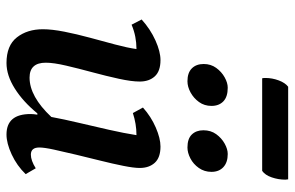

<svg xmlns="http://www.w3.org/2000/svg" viewBox="-178 -717 907 591"><g transform="rotate(90 275.5 -421.5)"><path d="M174 12Q120 12 95 -20Q70 -52 70 -100Q70 -128 77.5 -166Q85 -204 96 -244.5Q107 -285 117 -322.5Q127 -360 131 -388H129Q112 -388 93.5 -384.5Q75 -381 56 -373L40 -404Q70 -431 104.5 -446.5Q139 -462 165 -462Q199 -462 215 -444.5Q231 -427 231 -398Q231 -373 222.5 -334Q214 -295 202.5 -252.5Q191 -210 182 -171.5Q173 -133 173 -109Q173 -59 219 -59Q277 -59 340 -126Q347 -164 358 -210.5Q369 -257 379.5 -303.5Q390 -350 396 -388H394Q362 -388 328 -377L311 -408Q339 -433 372.5 -447.5Q406 -462 431 -462Q465 -462 481 -444.5Q497 -427 497 -398Q497 -380 490.5 -347.5Q484 -315 474.5 -277Q465 -239 456 -201.5Q447 -164 440.5 -134Q434 -104 434 -89Q434 -63 456 -63Q474 -63 498 -78L516 -47Q490 -20 455.5 -4Q421 12 394 12Q331 12 331 -62Q331 -71 333 -83H329Q293 -39 252.5 -13.5Q212 12 174 12ZM434 -545Q407 -545 394 -558.5Q381 -572 381 -594Q381 -617 393 -633.5Q405 -650 422 -659.5Q439 -669 454 -669Q480 -669 494.5 -655.5Q509 -642 509 -619Q509 -597 497 -580Q485 -563 467.5 -554Q450 -545 434 -545ZM230 -545Q204 -545 190.5 -558.5Q177 -572 177 -595Q177 -617 189 -633.5Q201 -650 218 -659.5Q235 -669 250 -669Q278 -669 292 -655.5Q306 -642 306 -619Q306 -597 294 -580.5Q282 -564 264.5 -554.5Q247 -545 230 -545ZM506 -775H221Q220 -778 220 -785Q220 -806 227.5 -826Q235 -846 247 -855H532Q532 -853 532.5 -851Q533 -849 533 -846Q533 -825 526 -804.5Q519 -784 506 -775Z"/></g></svg>

Font: Petrona SemiBold
Style: Italic
Weight: 600
Italic angle: -9°
Designer: Ringo R. Seeber
Foundry: Ringo R. Seeber
Version: Version 2.001; ttfautohint (v1.8.3)